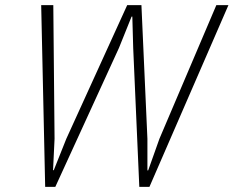

<svg xmlns="http://www.w3.org/2000/svg" viewBox="-20 -731 914 751"><path d="M193.4 -188 187.5 -65.4H190.4L239.3 -188L477.5 -710.9H533.2L556.6 -188V-64.5H559.6L603.5 -188L826.2 -710.9H873.5L564.5 0H524.9L501 -543.5L497.6 -666H494.6L445.3 -543.5L196.3 0H156.7L141.1 -710.9H188.5Z"/></svg>

Font: Ufes Sans Thin
Style: Italic
Weight: 100
Designer: Ricardo Esteves & Thais Bronze
Foundry: ProDesignUfes - Ricardo Esteves, Thais Bronze
Version: Version 2.0